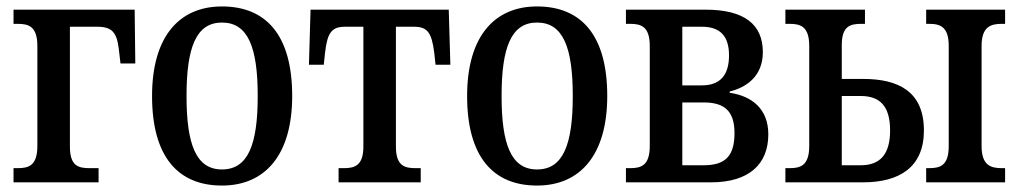

<svg xmlns="http://www.w3.org/2000/svg" viewBox="-20 -566 3164 596"><path d="M22 0H286V-44H258C223 -44 197 -51 197 -111V-483H282C329 -483 343 -464 349 -412L354 -369H400L398 -536H22V-492H35C69 -492 96 -484 96 -423V-113C96 -52 69 -44 35 -44H22Z M669 10C803 10 887 -85 887 -268C887 -457 806 -546 669 -546C536 -546 452 -452 452 -268C452 -79 533 10 669 10ZM669 -40C589 -40 559 -117 559 -268C559 -419 589 -496 669 -496C750 -496 780 -419 780 -268C780 -117 750 -40 669 -40Z M1031 0H1286V-44H1270C1236 -44 1209 -51 1209 -111V-483H1265C1307 -483 1320 -465 1328 -402L1332 -365H1378L1373 -536H944L939 -365H985L989 -402C996 -465 1010 -483 1051 -483H1108V-111C1108 -51 1080 -44 1047 -44H1031Z M1647 10C1781 10 1865 -85 1865 -268C1865 -457 1784 -546 1647 -546C1514 -546 1430 -452 1430 -268C1430 -79 1511 10 1647 10ZM1647 -40C1567 -40 1537 -117 1537 -268C1537 -419 1567 -496 1647 -496C1728 -496 1758 -419 1758 -268C1758 -117 1728 -40 1647 -40Z M1923 0H2187C2307 0 2365 -58 2365 -149C2365 -228 2314 -268 2245 -278V-282C2295 -294 2348 -328 2348 -404C2348 -490 2291 -536 2170 -536H1923V-492H1936C1970 -492 1997 -484 1997 -423V-113C1997 -52 1970 -44 1936 -44H1923ZM2098 -301V-483H2159C2219 -483 2243 -450 2243 -394C2243 -337 2219 -301 2159 -301ZM2098 -53V-248H2164C2226 -248 2260 -224 2260 -153C2260 -81 2231 -53 2164 -53Z M2855 0H3100V-44H3090C3055 -44 3027 -53 3027 -113V-423C3027 -483 3055 -492 3090 -492H3100V-536H2855V-492H2864C2900 -492 2925 -482 2925 -423V-113C2925 -53 2900 -44 2864 -44H2855ZM2418 0H2659C2772 0 2848 -47 2848 -161C2848 -282 2769 -321 2659 -321H2593V-426C2593 -485 2619 -492 2654 -492H2665V-536H2418V-492H2431C2465 -492 2492 -484 2492 -423V-113C2492 -52 2465 -44 2431 -44H2418ZM2593 -53V-268H2652C2712 -268 2743 -236 2743 -161C2743 -87 2712 -53 2652 -53Z"/></svg>

Font: Noto Serif Condensed Medium
Style: Regular
Weight: 500
Width: 3
Designer: Monotype Design Team
Foundry: Monotype Imaging Inc.
Version: Version 2.015